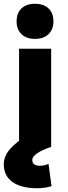

<svg xmlns="http://www.w3.org/2000/svg" viewBox="-33 -778 358 1017"><path d="M68 0V-520H238V0ZM152 -572Q107 -572 81 -597Q55 -622 55 -665Q55 -709 81 -733.5Q107 -758 152 -758Q198 -758 224 -733.5Q250 -709 250 -665Q250 -622 224 -597Q198 -572 152 -572ZM164 219Q79 219 33 186Q-13 153 -13 92Q-13 56 10 24Q33 -8 83 -43L238 0Q188 17 163 34.5Q138 52 138 69Q138 100 178 100Q201 100 224 90L240 208Q207 219 164 219Z"/></svg>

Font: M PLUS 2 ExtraBold
Style: Regular
Weight: 800
Version: Version 1.001